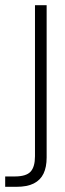

<svg xmlns="http://www.w3.org/2000/svg" viewBox="-60 -516 249 741"><path d="M-40 205V165H-3Q41 165 58 146.5Q75 128 75 87V-496H120V92Q120 129 108 154Q96 179 70.5 192Q45 205 3 205Z"/></svg>

Font: DM Sans 36pt ExtraLight
Style: Regular
Weight: 250
Designer: Colophon Foundry, Jonny Pinhorn
Foundry: Colophon Foundry
Version: Version 4.004;gftools[0.9.30]